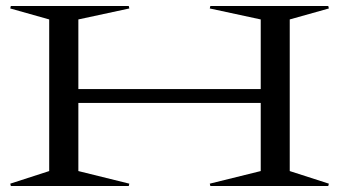

<svg xmlns="http://www.w3.org/2000/svg" viewBox="-20 -620 1130 640"><path d="M241.2 -49.8 411.1 -7.8 409.2 0H16.1L14.2 -7.8L144 -49.8V-555.2L14.2 -591.8L16.1 -600.1H409.2L411.1 -591.8L241.2 -555.2V-323.2H849.1V-555.2L679.2 -591.8L681.2 -600.1H1074.2L1076.2 -591.8L945.8 -555.2V-49.8L1076.2 -7.8L1074.2 0H681.2L679.2 -7.8L849.1 -49.8V-276.9H241.2Z"/></svg>

Font: Halibut Exp
Style: Regular
Weight: 400
Width: 7
Designer: Matteo Maggi
Foundry: Collletttivo
Version: Version 3.080 | FøM Fix